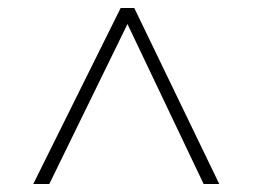

<svg xmlns="http://www.w3.org/2000/svg" viewBox="-20 -740 632 479"><path d="M281 -720H315L527 -281H488L298 -680L103 -281H63Z"/></svg>

Font: Noto Sans Bengali ExtraLight
Style: Regular
Weight: 200
Designer: Jelle Bosma - Monotype Design Team
Foundry: Monotype Imaging Inc.
Version: Version 2.003; ttfautohint (v1.8.4.7-5d5b)